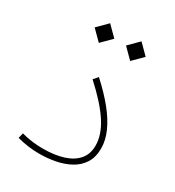

<svg xmlns="http://www.w3.org/2000/svg" viewBox="-169 -794 823 901"><g transform="rotate(30 242.5 -343.5)"><path d="M279.8 -638.7 333 -585.4 386.2 -638.7 333 -691.9ZM109.9 -638.7 163.1 -585.4 216.3 -638.7 163.1 -691.9ZM420.4 -161.6Q420.4 -205.1 400.1 -251Q379.9 -296.9 340.6 -345.7Q301.3 -394.5 243.7 -446.8L223.1 -422.9Q309.1 -344.7 350.1 -281.5Q391.1 -218.3 391.1 -160.2Q391.1 -114.7 366 -84.7Q340.8 -54.7 294.2 -39.6Q247.6 -24.4 183.1 -24.4Q155.3 -24.4 127 -27.8Q98.6 -31.2 66.9 -39.6L60.1 -11.2Q91.8 -2.9 121.8 1Q151.9 4.9 181.6 4.9Q224.1 4.9 266.4 -3.2Q308.6 -11.2 343.5 -30Q378.4 -48.8 399.4 -81.1Q420.4 -113.3 420.4 -161.6Z"/></g></svg>

Font: Estedad-FD-VF Thin
Style: Regular
Weight: 100
Designer: Amin Abedi
Version: Version 5.0